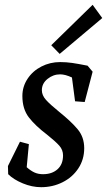

<svg xmlns="http://www.w3.org/2000/svg" viewBox="-20 -767 445 798"><path d="M14 -43 13 -77 63 -178 100 -168 91 -72Q108 -57 123.5 -50Q139 -43 159 -43Q196 -43 219 -63.5Q242 -84 242 -121Q242 -144 226.5 -161.5Q211 -179 176 -207Q127 -244 100 -279Q73 -314 73 -368Q73 -407 94.5 -439.5Q116 -472 152 -490.5Q188 -509 230 -509Q255 -509 279.5 -505.5Q304 -502 344 -494L365 -469L332 -343L292 -346L279 -445Q251 -458 230 -458Q201 -458 177.5 -439Q154 -420 154 -392Q154 -371 171 -352Q188 -333 225 -303Q276 -262 303 -229.5Q330 -197 330 -151Q330 -104 305.5 -67Q281 -30 240 -9.5Q199 11 151 11Q113 11 74.5 -5Q36 -21 14 -43ZM193 -579 365 -747 405 -692 228 -543Z"/></svg>

Font: Andada Pro Medium
Style: Italic
Weight: 500
Italic angle: -7°
Designer: Carolina Giovagnoli
Foundry: Huerta Tipografica
Version: Version 3.005; ttfautohint (v1.8.4)